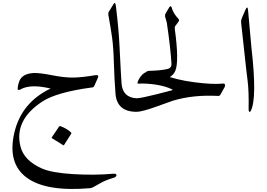

<svg xmlns="http://www.w3.org/2000/svg" viewBox="-20 -746 1781 1281"><path d="M632.8 -226.1 608.9 -172.4Q605 -164.1 597.7 -163.1Q358.4 -131.3 262.7 -68.8Q74.7 54.2 115.7 228Q138.2 324.7 260.3 378.4Q326.2 407.2 469.2 415.8Q612.3 424.3 734.9 413.1Q750.5 411.6 754.9 417.2Q759.3 422.9 754.6 429.7Q750 436.5 742.2 439Q681.6 456.5 647 477.5Q595.7 508.3 583.5 509.3Q289.6 535.2 159.2 439.9Q28.8 344.7 75.2 141.6Q121.6 -61.5 317.4 -155.3Q182.1 -188 114.7 -148.4Q108.9 -145 103.3 -146.2Q97.7 -147.5 97.7 -152.8Q98.6 -176.3 107.9 -202.1Q126.5 -254.4 204.1 -258.8Q242.7 -260.7 327.1 -244.1Q411.6 -227.5 470 -228.5Q528.3 -229.5 613.8 -244.1Q643.1 -249 632.8 -226.1ZM374.5 97.7Q377 93.8 382.8 95.7Q422.4 109.4 453.6 137.2Q458 141.1 455.1 146L407.2 221.7Q404.3 226.1 397.2 220.2Q390.1 214.4 327.1 176.3Q323.2 173.8 325.7 170.4Z M738.3 -720.2Q749 -737.8 753.4 -705.1Q772 -550.3 777.3 -439.9Q787.6 -231.4 791 -188.5Q798.3 -95.7 891.1 -90.3Q917 -88.9 911.1 -53.7Q901.9 0 891.1 0Q759.8 0 750.5 -121.6Q742.7 -224.1 739.7 -327.9Q736.8 -431.6 727.8 -495.8Q718.8 -560.1 703.6 -642.6Q700.7 -658.7 706.5 -668.5Z M1058.1 -250.5Q1152.8 -213.4 1276.1 -197.3Q1399.4 -181.2 1468.8 -188.5Q1478.5 -189.5 1481 -181.6Q1483.4 -173.8 1480 -167.5L1450.2 -113.8Q1445.3 -105 1433.6 -106Q1268.6 -114.7 1133.8 -74.2Q1124 -71.3 1025.9 -35.6Q927.7 0 891.1 0Q878.4 0 871.6 -33.7Q860.4 -88.9 892.3 -90.3Q924.3 -91.8 1021 -116.2Q1117.7 -140.6 1121.8 -142.1Q1126 -143.6 1127 -143.6Q1134.8 -146.5 1127.9 -149.9Q1084 -171.4 1020.5 -181.2Q957 -190.9 903.8 -188Q895.5 -187.5 897.5 -194.8Q902.8 -215.3 919.9 -237.3Q937 -259.3 954.6 -264.2Q995.1 -274.9 1058.1 -250.5Z M1124 -321.8Q1117.2 -432.1 1092.8 -595.7L1081.1 -636.7Q1080.1 -649.4 1085 -656.7Q1089.8 -664.1 1109.9 -698.2Q1113.3 -704.1 1118.4 -703.9Q1123.5 -703.6 1125.5 -695.8Q1135.3 -657.2 1169.9 -621.1Q1178.7 -611.8 1170.4 -600.6L1149.4 -572.3Q1144.5 -565.9 1146.5 -550.8Q1175.3 -338.4 1150.4 -275.4Q1122.1 -203.1 959 -192.4Q890.6 -188 932.6 -239.7Q942.4 -252 951.2 -262.5Q960 -272.9 977.1 -273.4Q1053.2 -275.4 1095.2 -285.2Q1126 -292 1124 -321.8Z M1616.2 -677.7Q1630.9 -712.9 1634.8 -679.7Q1634.8 -679.7 1657.7 -426.8Q1696.3 -89.8 1653.3 -6.8Q1647.5 4.4 1642.8 -1.2Q1638.2 -6.8 1638.7 -17.6Q1641.1 -135.7 1632.1 -206.5Q1623 -277.3 1610.4 -397L1588.9 -592.8Q1586.9 -609.4 1594.2 -626.5Z"/></svg>

Font: Amiri
Style: Regular
Weight: 400
Designer: Khaled Hosny
Version: Version 000.108